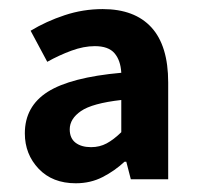

<svg xmlns="http://www.w3.org/2000/svg" viewBox="-20 -832 443 429"><path d="M149.3 -422.5Q97.1 -422.5 66.3 -455Q35.5 -487.5 35.5 -534Q35.5 -594.3 86.6 -626.8Q137.7 -659.2 251 -669.4Q249.5 -697.1 235.9 -713Q222.4 -728.9 191.8 -728.9Q167.1 -728.9 139.6 -718.8Q112.2 -708.7 85.6 -693.9L48.4 -763.3Q83.2 -784.4 124.4 -798Q165.6 -811.7 209.4 -811.7Q280.9 -811.7 318.4 -770.7Q355.8 -729.7 355.8 -647.8V-431.5H272.3L262.2 -470.6H258.2Q236 -450 209.1 -436.3Q182.2 -422.5 149.3 -422.5ZM183.6 -503.2Q202.6 -503.2 218.3 -511.6Q234.1 -520.1 251 -536.6V-608.6Q186.2 -601.2 161 -583.9Q135.8 -566.6 135.8 -543Q135.8 -523.2 148.7 -513.2Q161.7 -503.2 183.6 -503.2Z"/></svg>

Font: Noto Sans SC Thin
Style: Regular
Weight: 100
Designer: Ryoko NISHIZUKA 西塚涼子 (kana, bopomofo & ideographs); Paul D. Hunt (Latin, Greek & Cyrillic); Sandoll Communications 산돌커뮤니
Foundry: Adobe
Version: Version 2.004-H2;hotconv 1.0.118;makeotfexe 2.5.65603